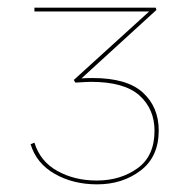

<svg xmlns="http://www.w3.org/2000/svg" viewBox="-20 -478 487 502"><path d="M222 -274Q312 -274 353.5 -236Q395 -198 395 -137Q395 -68 347.5 -32Q300 4 234 4Q171 4 123 -23.5Q75 -51 60 -101L70 -105Q85 -56 130 -31Q175 -6 233 -6Q295 -6 339.5 -38Q384 -70 384 -136Q384 -193 344.5 -228.5Q305 -264 218 -264Q207 -264 177 -262L173 -269L370 -448H70V-458H387L389 -452L193 -273Q203 -274 222 -274Z"/></svg>

Font: Ysabeau SC Hairline
Style: Regular
Weight: 100
Designer: Christian Thalmann (Catharsis Fonts)
Version: Version 0.003